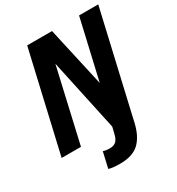

<svg xmlns="http://www.w3.org/2000/svg" viewBox="-226 -855 1112 1205"><g transform="rotate(-30 329.5 -252.5)"><path d="M-11 0 155 -720H335L461 -156L403 -164L531 -720H670L504 0H365L235 -605L269 -612L129 0ZM290 215Q259 215 239.5 212.5Q220 210 208 206L234 92Q242 95 254 97Q266 99 284 99Q310 99 326.5 85Q343 71 352 32L369 -40L504 0L495 40Q474 128 427 171.5Q380 215 290 215Z"/></g></svg>

Font: Instrument Sans SemiCondensed
Style: Bold Italic
Weight: 700
Width: 4
Italic angle: -13°
Designer: Rodrigo Fuenzalida
Foundry: fragTYPE
Version: Version 1.000;gftools[0.9.28]